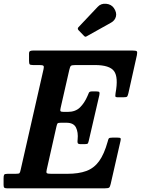

<svg xmlns="http://www.w3.org/2000/svg" viewBox="-60 -1025 767 1045"><path d="M247 -335.5 194.5 -102.5Q190.5 -86.5 194.8 -82.8Q199 -79 219 -79H306Q368.5 -79 410.2 -94.5Q452 -110 479.5 -148Q507 -186 526 -254Q529 -267 532.2 -271.5Q535.5 -276 552 -276H579Q593 -276 595.8 -272.8Q598.5 -269.5 596 -258.5L542.5 -24Q539 -8.5 534.2 -4.2Q529.5 0 510 0H-21Q-31.5 0 -36 -3Q-40.5 -6 -40.5 -18V-54.5Q-40.5 -69.5 -37.2 -74.2Q-34 -79 -19 -79H24Q42 -79 45.8 -82.5Q49.5 -86 52.5 -101L177 -648.5Q180.5 -663 176.2 -667Q172 -671 155 -671H119.5Q105 -671 101.5 -675.2Q98 -679.5 98 -694V-733Q98 -744.5 104.2 -747.2Q110.5 -750 121.5 -750H659.5Q680.5 -750 684.5 -745.8Q688.5 -741.5 685 -724.5L639 -518.5Q635.5 -503.5 632 -499.5Q628.5 -495.5 610.5 -495.5H581Q567.5 -495.5 567.5 -502.2Q567.5 -509 569 -518.5Q585 -604.5 560.8 -637.8Q536.5 -671 456.5 -671H351Q330 -671 325.5 -666.2Q321 -661.5 317 -644L270 -438Q266.5 -424 269.5 -420Q272.5 -416 287.5 -416H308.5Q350.5 -416 375.2 -440.2Q400 -464.5 416.5 -503Q420.5 -513 423.8 -520.2Q427 -527.5 441 -527.5H463.5Q478.5 -527.5 480.8 -523.2Q483 -519 480.5 -506.5L423.5 -260.5Q421 -249.5 418.5 -245Q416 -240.5 402 -240.5H378Q364 -240.5 362.5 -248Q361 -255.5 362.5 -265.5Q366.5 -305 353.5 -331Q340.5 -357 301.5 -357H271.5Q256 -357 253 -353Q250 -349 247 -335.5ZM560 -981Q576.5 -956.5 571 -935Q565.5 -913.5 545 -902L414.5 -829Q408.5 -825 405 -825Q401.5 -825 396.5 -830.5L367.5 -860.5Q359.5 -869.5 367.5 -877.5L471.5 -987.5Q489 -1007 517.2 -1004.5Q545.5 -1002 560 -981Z"/></svg>

Font: Besley* Narrow Semi
Style: Italic
Weight: 600
Width: 4
Italic angle: -13°
Designer: Owen Earl
Foundry: indestructible type*
Version: Version 3.000; ttfautohint (v1.8.3)